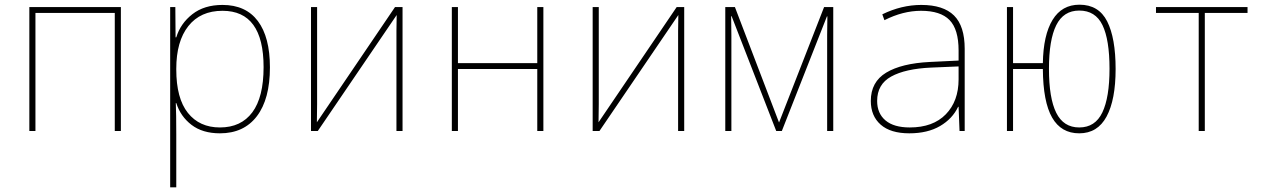

<svg xmlns="http://www.w3.org/2000/svg" viewBox="-20 -558 5440 818"><path d="M105 -528H495V0H469V-503H131V0H105Z M705 -528H727L728 -399H731Q749 -458 799.5 -497.5Q850 -537 928 -537Q1027 -537 1078.5 -468.5Q1130 -400 1130 -271Q1130 -136 1074.5 -63Q1019 10 917 10Q843 10 796 -26Q749 -62 731 -119H729Q731 -74 731 15V240H705ZM1103 -272Q1103 -512 928 -512Q834 -512 782.5 -447Q731 -382 731 -265V-262Q731 -139 780.5 -77Q830 -15 917 -15Q1007 -15 1055 -79.5Q1103 -144 1103 -272Z M1305 -528H1331V-114Q1331 -68 1330 -37L1663 -528H1695V0H1669V-426Q1669 -465 1670 -494L1334 0H1305Z M1905 -528H1931V-289H2269V-528H2295V0H2269V-264H1931V0H1905Z M2505 -528H2531V-114Q2531 -68 2530 -37L2863 -528H2895V0H2869V-426Q2869 -465 2870 -494L2534 0H2505Z M3070 -528H3111L3299 -36L3491 -528H3530V0H3504V-409Q3504 -458 3505 -488H3503L3311 0H3287L3097 -489H3095Q3096 -459 3096 -406V0H3070Z M3690 -128Q3690 -209 3755.5 -248.5Q3821 -288 3941 -294L4064 -300V-343Q4064 -433 4025.5 -472.5Q3987 -512 3904 -512Q3827 -512 3748 -472L3739 -497Q3821 -537 3905 -537Q3999 -537 4044.5 -492Q4090 -447 4090 -350V0H4068L4064 -103H4062Q4038 -52 3985 -21Q3932 10 3854 10Q3774 10 3732 -27Q3690 -64 3690 -128ZM4064 -220V-275L3946 -270Q3837 -265 3777 -232Q3717 -199 3717 -128Q3717 -75 3752.5 -45Q3788 -15 3856 -15Q3955 -15 4009.5 -71Q4064 -127 4064 -220Z M4733 -264Q4733 -133 4694.5 -61.5Q4656 10 4578 10Q4501 10 4462.5 -57Q4424 -124 4423 -264H4296V0H4270V-528H4296V-289H4423Q4425 -409 4464.5 -473.5Q4504 -538 4579 -538Q4661 -538 4697 -467Q4733 -396 4733 -264ZM4707 -265Q4707 -389 4677 -451Q4647 -513 4578 -513Q4511 -513 4480 -450.5Q4449 -388 4449 -265Q4449 -140 4480 -77.5Q4511 -15 4578 -15Q4646 -15 4676.5 -79Q4707 -143 4707 -265Z M5087 -503H4905V-528H5295V-503H5113V0H5087Z"/></svg>

Font: Noto Sans Mono UI Thin
Style: Regular
Weight: 250
Monospace: yes
Designer: Monotype Design team
Foundry: Monotype Imaging Inc.
Version: Version 1.000